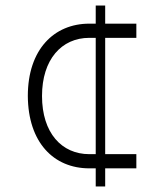

<svg xmlns="http://www.w3.org/2000/svg" viewBox="-20 -670 590 690"><path d="M470 -116H358V-534H470V-585H358V-650H324V-585H301C174 -585 80 -492 80 -325C81 -158 173 -65 301 -65H324V0H358V-65H470ZM131 -325C131 -456 201 -534 301 -534H324V-116H301C202 -116 131 -192 131 -325Z"/></svg>

Font: Grotesk 01 Extrafine
Style: Bold
Weight: 400
Designer: Frank Adebiaye, contributions by Jérémy Landes, Ariel Martín Pérez
Foundry: Velvetyne Type Foundry
Version: Version 3.000;Glyphs 3.1.2 (3150)